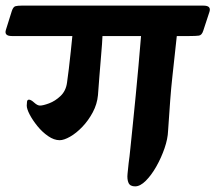

<svg xmlns="http://www.w3.org/2000/svg" viewBox="-76 -639 766 682"><path d="M-55 -533 -34 -600Q-29 -615 -21 -617Q-13 -619 0 -619H647Q675 -619 668 -597L646 -530Q641 -514 630.5 -512.5Q620 -511 597 -511H552Q548 -476 544.5 -442Q541 -408 536.5 -368.5Q532 -329 528.5 -281.5Q525 -234 521 -174Q520 -146 508.5 -112.5Q497 -79 479.5 -48Q462 -17 442 3Q422 23 404 23Q386 23 380.5 10.5Q375 -2 377 -21.5Q379 -41 381 -60Q384 -80 387.5 -116Q391 -152 396 -199Q401 -246 406 -299Q411 -352 416 -406Q421 -460 425 -511H288Q287 -486 283.5 -446.5Q280 -407 277 -367Q274 -327 272 -301Q269 -269 253.5 -240Q238 -211 216.5 -188.5Q195 -166 173 -153.5Q151 -141 136 -141Q116 -141 95 -155.5Q74 -170 57 -191Q40 -212 29.5 -232Q19 -252 19 -264Q19 -271 20 -278Q21 -285 27 -285Q34 -285 45.5 -274.5Q57 -264 66 -264Q77 -264 98.5 -272Q120 -280 139 -298Q158 -316 162 -345Q165 -364 168.5 -394.5Q172 -425 175.5 -457Q179 -489 181 -511H-34Q-62 -511 -55 -533Z"/></svg>

Font: Alkatra SemiBold
Style: Regular
Weight: 600
Designer: Suman Bhandary
Version: Version 1.100;gftools[0.9.22]